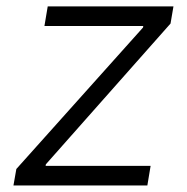

<svg xmlns="http://www.w3.org/2000/svg" viewBox="-20 -565 570 585"><path d="M21 0 29.8 -50.1 415.8 -481.2 416.5 -485.8H115.4L125.4 -545.5H508.5L499.6 -493.3L119.7 -64.3L119 -59.7H438.9L429 0Z"/></svg>

Font: Karasuma Gothic
Style: Light Italic
Weight: 300
Italic angle: 9.39998°
Designer: Rasmus Andersson / Ryoko Nishizuka
Foundry: rsms
Version: Version 1.00